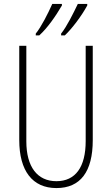

<svg xmlns="http://www.w3.org/2000/svg" viewBox="-20 -947 566 977"><path d="M162 -767H180C221 -804 263 -864 295 -919V-927H246C224 -878 191 -812 162 -776ZM291 -767H310C346 -801 394 -864 424 -919V-927H376C353 -879 320 -812 291 -776ZM267 10C389 10 452 -73 452 -234V-714H416V-229C416 -97 364 -25 267 -25C170 -25 114 -98 114 -228V-714H78V-234C78 -78 145 10 267 10Z"/></svg>

Font: Kathrein 37 Thin Condensed
Style: Regular
Weight: 250
Width: 3
Designer: Lazydogs Typefoundry, based on Open Sans by Ascender Corporation
Foundry: Lazydogs Typefoundry
Version: Version 1.003;PS 001.003;hotconv 1.0.88;makeotf.lib2.5.64775